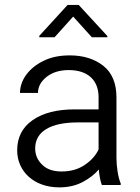

<svg xmlns="http://www.w3.org/2000/svg" viewBox="-20 -768 580 797"><path d="M481 0V-6.8C469.7 -33.7 463.4 -77.6 463.4 -113.3V-363.8C463.4 -421.9 445.3 -465.8 409.2 -494.6C372.6 -523.4 326.2 -538.1 269.5 -538.1C228 -538.1 191.9 -530.8 161.1 -515.6C98.6 -485.4 63 -434.6 63 -382.3H137.7C137.7 -408.2 149.9 -430.2 173.8 -449.2C197.8 -467.8 228 -477.1 265.6 -477.1C346.2 -477.1 389.2 -433.6 389.2 -364.7V-314H290.5C216.8 -314 158.7 -299.3 115.7 -269.5C72.8 -239.7 51.3 -197.8 51.3 -143.6C51.3 -57.1 120.6 9.8 226.1 9.8C262.7 9.8 294.9 2.4 322.8 -12.2C350.6 -26.9 373 -44.4 390.1 -64.5C392.1 -40.5 396.5 -15.6 402.8 0ZM235.8 -56.2C200.7 -56.2 173.8 -65.4 154.8 -84.5C135.7 -103 126 -125.5 126 -152.3C126 -222.2 190.4 -259.8 301.8 -259.8H389.2V-147.5C377.9 -123.5 359.4 -102.1 332.5 -84C305.7 -65.4 273.4 -56.2 235.8 -56.2ZM260.7 -747.6 143.1 -619.1V-613.3H206.5L283.7 -699.2L361.3 -613.3H425.8V-618.2L306.6 -747.6Z"/></svg>

Font: Vazirmatn Light
Style: Regular
Weight: 300
Designer: Saber Rastikerdar
Foundry: Saber Rastikerdar
Version: Version 33.003